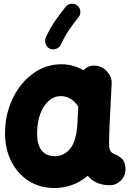

<svg xmlns="http://www.w3.org/2000/svg" viewBox="-20 -909 679 1006"><path d="M553.7 61.5Q482.4 61.5 439.5 12.2Q363.8 76.2 264.2 76.2Q189.9 76.2 131.6 39.6Q73.2 2.9 39.8 -62.3Q6.3 -127.4 6.3 -211.9Q6.3 -285.6 29.1 -350.8Q51.8 -416 92 -465.8Q132.3 -515.6 185.8 -543.9Q239.3 -572.3 301.3 -572.3Q363.8 -572.3 417 -541Q444.3 -570.3 485.4 -564.5Q520 -559.6 543.5 -531.5Q566.9 -503.4 564.9 -470.2L553.7 -241.7Q553.2 -228 552.5 -208.3Q551.8 -188.5 551.5 -170.7Q551.3 -152.8 551.8 -143.6Q552.7 -129.9 558.1 -118.9Q563.5 -107.9 581.5 -101.1Q601.6 -93.8 619.6 -76.2Q637.7 -58.6 637.7 -22Q637.7 12.2 613 36.9Q588.4 61.5 553.7 61.5ZM266.6 -90.8Q316.9 -90.8 348.9 -131.6Q380.9 -172.4 385.7 -263.7Q385.7 -264.2 385.7 -265.1L390.1 -351.1Q352.5 -405.3 299.3 -405.3Q262.2 -405.3 233.9 -379.4Q205.6 -353.5 189.9 -309.1Q174.3 -264.6 174.3 -209.5Q174.3 -150.4 198.2 -120.6Q222.2 -90.8 266.6 -90.8ZM384.8 -880.4Q398.9 -869.6 400.9 -851.3Q402.8 -833 391.6 -819.3Q364.3 -785.2 341.8 -752.2Q319.3 -719.2 299.3 -675.8Q292.5 -660.2 274.7 -653.6Q256.8 -647 241.2 -653.8Q226.1 -660.6 219.5 -678.2Q212.9 -695.8 219.7 -711.9Q242.7 -762.7 269.5 -800.8Q296.4 -838.9 323.7 -873Q335 -887.2 353 -889.2Q371.1 -891.1 384.8 -880.4Z"/></svg>

Font: Mikhak-DS1-FD Black
Style: Regular
Weight: 900
Designer: Amin Abedi
Version: Version 3.2